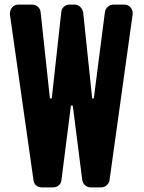

<svg xmlns="http://www.w3.org/2000/svg" viewBox="-20 -811 622 831"><path d="M518 -791Q534 -791 544 -780Q554 -769 554 -755V-748L454 -31Q452 -18 441.5 -9Q431 0 418 0H372Q359 0 348.5 -9Q338 -18 336 -32L295 -354H287L246 -32Q245 -18 234.5 -9Q224 0 210 0H161Q146 0 136 -9Q126 -18 125 -31L23 -748V-752Q23 -768 33 -779.5Q43 -791 59 -791H119Q133 -791 144 -781.5Q155 -772 156 -757L196 -385H204L245 -757Q246 -772 256 -781.5Q266 -791 281 -791H302Q317 -791 327 -781.5Q337 -772 340 -757L379 -385H386Q398 -479 410 -572Q422 -665 434 -758Q436 -772 446.5 -781.5Q457 -791 472 -791Z"/></svg>

Font: H.H. Samuel
Style: Regular
Weight: 900
Width: 1
Designer: deFharo
Foundry: deFharo
Version: Version 1.009